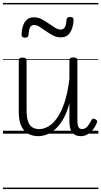

<svg xmlns="http://www.w3.org/2000/svg" viewBox="-20 -905 686 1300"><path d="M240 17Q203 17 172.5 1.5Q142 -14 124.5 -51Q107 -88 107 -150V-496Q107 -506 113.5 -510.5Q120 -515 132 -515Q146 -515 153 -510.5Q160 -506 160 -496V-159Q160 -116 168.5 -87.5Q177 -59 196 -45Q215 -31 246 -31Q277 -31 308.5 -49.5Q340 -68 368 -108.5Q396 -149 417.5 -214Q439 -279 450 -372V-497Q450 -507 456.5 -511.5Q463 -516 477 -516Q490 -516 497 -511.5Q504 -507 504 -497V-90Q504 -72 506.5 -58.5Q509 -45 516 -38Q523 -31 536 -31Q548 -31 558 -37Q568 -43 578.5 -57Q589 -71 600 -93Q604 -101 610.5 -101.5Q617 -102 625 -98Q634 -94 636.5 -87.5Q639 -81 636 -75Q625 -46 607.5 -25Q590 -4 569.5 6.5Q549 17 527 17Q508 17 494 11Q480 5 470 -6.5Q460 -18 455.5 -36Q451 -54 450 -77V-206Q433 -142 408 -99Q383 -56 354.5 -30.5Q326 -5 296 6Q266 17 240 17ZM149 -650Q126 -650 126 -671Q128 -728 149.5 -758Q171 -788 209 -788Q237 -788 262 -775Q287 -762 309.5 -746Q332 -730 352.5 -717.5Q373 -705 391 -705Q410 -705 419.5 -721.5Q429 -738 430 -771Q433 -790 454 -790Q468 -790 473 -785Q478 -780 478 -768Q475 -715 454 -683.5Q433 -652 391 -652Q364 -652 339 -665Q314 -678 291.5 -694Q269 -710 248.5 -723Q228 -736 210 -736Q192 -736 183.5 -719.5Q175 -703 173 -669Q172 -659 166.5 -654.5Q161 -650 149 -650ZM0 365H646V375H0ZM0 -20H646V0H0ZM0 -505H646V-500H0ZM0 -885H646V-875H0Z"/></svg>

Font: Playwrite AT Guides
Style: Regular
Weight: 400
Designer: Veronika Burian, José Scaglione
Foundry: TypeTogether
Version: Version 1.003